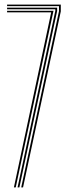

<svg xmlns="http://www.w3.org/2000/svg" viewBox="-20 -820 307 840"><path d="M72.8 0 238 -771V-793.2H11V-800H246V-770.2L80.8 0ZM40.8 0 204 -766H11V-772.8H214L48.8 0ZM56.8 0 222 -772.8V-779.5H11V-786.5H230V-772L64.8 0Z"/></svg>

Font: Big Shoulders Inline Text Thin
Style: Regular
Weight: 100
Designer: Patric King
Foundry: XO Type Co
Version: Version 2.002